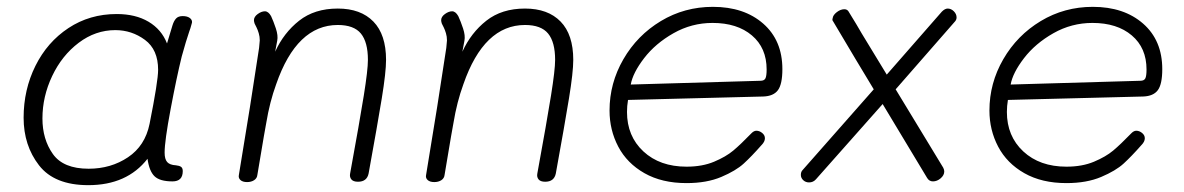

<svg xmlns="http://www.w3.org/2000/svg" viewBox="-20 -533 3459 561"><path d="M533 -441Q524 -415 511 -368Q496 -307 478.5 -214Q461 -121 461 -87Q461 -68 468.5 -59.5Q476 -51 494 -50Q504 -49 509 -45.5Q514 -42 514 -33Q514 -3 484 -3Q447 -3 431.5 -18Q416 -33 411 -69Q351 8 238 8Q139 8 94 -50Q49 -108 49 -189Q49 -271 83.5 -340.5Q118 -410 180 -451Q242 -492 321 -492Q376 -492 414 -469.5Q452 -447 468 -406L484 -459Q488 -472 494.5 -479Q501 -486 514 -486Q527 -486 534.5 -480.5Q542 -475 541 -467Q536 -448 533 -441ZM442 -329Q442 -388 403.5 -416.5Q365 -445 317 -445Q259 -445 210 -408Q161 -371 132.5 -311Q104 -251 104 -187Q104 -126 134.5 -83Q165 -40 239 -40Q304 -40 354 -73.5Q404 -107 417 -171Q442 -296 442 -329Z M1108 -358Q1108 -322 1095.5 -245.5Q1083 -169 1057 -26Q1052 -2 1026 -2Q1012 -2 1006.5 -9Q1001 -16 1003 -26Q1031 -179 1043 -254Q1055 -329 1055 -358Q1055 -410 1034.5 -435Q1014 -460 967 -460Q847 -460 787 -287Q768 -235 758 -174L751 -135Q733 -29 732 -22Q731 -12 722.5 -6.5Q714 -1 702 -1Q689 -1 682.5 -7Q676 -13 678 -22Q713 -232 737 -393Q739 -411 739 -415Q739 -426 736 -436Q733 -446 729.5 -453Q726 -460 724 -464Q722 -470 722 -474Q722 -484 733 -492Q744 -500 754 -500Q764 -500 772 -486Q779 -471 786 -450Q793 -429 790 -414L784 -382Q809 -437 854 -472.5Q899 -508 967 -508Q1034 -508 1071 -470Q1108 -432 1108 -358Z M1655 -358Q1655 -322 1642.5 -245.5Q1630 -169 1604 -26Q1599 -2 1573 -2Q1559 -2 1553.5 -9Q1548 -16 1550 -26Q1578 -179 1590 -254Q1602 -329 1602 -358Q1602 -410 1581.5 -435Q1561 -460 1514 -460Q1394 -460 1334 -287Q1315 -235 1305 -174L1298 -135Q1280 -29 1279 -22Q1278 -12 1269.5 -6.5Q1261 -1 1249 -1Q1236 -1 1229.5 -7Q1223 -13 1225 -22Q1260 -232 1284 -393Q1286 -411 1286 -415Q1286 -426 1283 -436Q1280 -446 1276.5 -453Q1273 -460 1271 -464Q1269 -470 1269 -474Q1269 -484 1280 -492Q1291 -500 1301 -500Q1311 -500 1319 -486Q1326 -471 1333 -450Q1340 -429 1337 -414L1331 -382Q1356 -437 1401 -472.5Q1446 -508 1514 -508Q1581 -508 1618 -470Q1655 -432 1655 -358Z M1761 -210Q1761 -290 1801.5 -360Q1842 -430 1911 -471.5Q1980 -513 2063 -513Q2154 -513 2210 -464Q2266 -415 2266 -331Q2266 -287 2253 -269.5Q2240 -252 2210 -251L1815 -241Q1812 -223 1812 -206Q1812 -135 1860 -90.5Q1908 -46 1986 -46Q2032 -46 2066.5 -60.5Q2101 -75 2122.5 -93Q2144 -111 2176 -144Q2183 -151 2190 -151Q2199 -151 2207 -144.5Q2215 -138 2215 -129Q2215 -119 2205 -109Q2176 -76 2153 -55Q2130 -34 2087.5 -16Q2045 2 1986 2Q1914 2 1863 -27Q1812 -56 1786.5 -104.5Q1761 -153 1761 -210ZM2202 -297Q2213 -297 2216.5 -304Q2220 -311 2220 -330Q2220 -393 2177 -429.5Q2134 -466 2062 -466Q2001 -466 1948 -436Q1895 -406 1862 -363Q1829 -320 1823 -286Z M2771 -471 2597 -272 2736 -43Q2739 -37 2739 -32Q2739 -21 2728.5 -12Q2718 -3 2706 -3Q2695 -3 2689 -13L2559 -229L2364 -9Q2356 0 2344 0Q2334 0 2327 -6.5Q2320 -13 2320 -22Q2320 -31 2325 -36L2533 -272L2480 -360L2414 -471Q2411 -474 2413 -480Q2414 -489 2425 -497.5Q2436 -506 2447 -506Q2455 -506 2459 -500Q2485 -458 2498 -435L2571 -315L2732 -499Q2741 -508 2749 -508Q2759 -508 2767 -500Q2775 -492 2775 -482Q2775 -476 2771 -471Z M2871 -210Q2871 -290 2911.5 -360Q2952 -430 3021 -471.5Q3090 -513 3173 -513Q3264 -513 3320 -464Q3376 -415 3376 -331Q3376 -287 3363 -269.5Q3350 -252 3320 -251L2925 -241Q2922 -223 2922 -206Q2922 -135 2970 -90.5Q3018 -46 3096 -46Q3142 -46 3176.5 -60.5Q3211 -75 3232.5 -93Q3254 -111 3286 -144Q3293 -151 3300 -151Q3309 -151 3317 -144.5Q3325 -138 3325 -129Q3325 -119 3315 -109Q3286 -76 3263 -55Q3240 -34 3197.5 -16Q3155 2 3096 2Q3024 2 2973 -27Q2922 -56 2896.5 -104.5Q2871 -153 2871 -210ZM3312 -297Q3323 -297 3326.5 -304Q3330 -311 3330 -330Q3330 -393 3287 -429.5Q3244 -466 3172 -466Q3111 -466 3058 -436Q3005 -406 2972 -363Q2939 -320 2933 -286Z"/></svg>

Font: Mali Light
Style: Italic
Weight: 300
Italic angle: -10°
Version: Version 1.000; ttfautohint (v1.6)